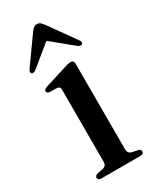

<svg xmlns="http://www.w3.org/2000/svg" viewBox="-175 -716 626 768"><g transform="rotate(-30 138.0 -332.0)"><path d="M193.5 -449V-55Q193.5 -44 198 -38.2Q202.5 -32.5 211 -30L236.5 -25Q243 -23.5 246.2 -20.2Q249.5 -17 249.5 -12Q249.5 -6.5 245.2 -3.2Q241 0 233.5 0H53.5Q46 0 41.8 -3.2Q37.5 -6.5 37.5 -12Q37.5 -16.5 40.8 -19.8Q44 -23 50 -25L77 -30Q85.5 -32.5 90 -38Q94.5 -43.5 94.5 -54.5V-385Q94.5 -393.5 91.5 -397.2Q88.5 -401 81.5 -402L46 -403Q40 -404 37 -406.5Q34 -409 34 -413.5Q34 -418 37.5 -421.2Q41 -424.5 48.5 -427L149.5 -458.5Q160 -462 166.2 -463.5Q172.5 -465 178.5 -465Q185.5 -465 189.5 -460.8Q193.5 -456.5 193.5 -449ZM156 -601.5H120L236.1 -506.5Q241.5 -503 246.4 -502.5Q251.4 -502 255 -504.5Q257.7 -507 257.7 -511.8Q257.7 -516.5 253.2 -522.5L165 -646Q158.2 -655 152.4 -659.5Q146.5 -664 138.4 -664Q129.9 -664 123.8 -659.5Q117.7 -655 111 -646L22.8 -522.5Q18.7 -516.5 18.7 -511.8Q18.7 -507 21.4 -504.5Q25 -502 29.7 -502.5Q34.5 -503 39.9 -506.5Z"/></g></svg>

Font: Fraunces 60pt
Style: Regular
Weight: 400
Version: Version 1.000;[b76b70a41]